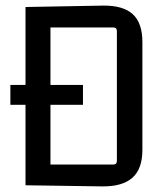

<svg xmlns="http://www.w3.org/2000/svg" viewBox="-20 -660 589 685"><path d="M384 -562H160V-73H384Q397 -73 397 -86V-549Q397 -562 384 -562ZM71 1V-635L347 -640Q419 -641 453.5 -609.5Q488 -578 488 -510V-125Q488 -57 452 -25.5Q416 6 344 5ZM276 -357V-286H17V-357Z"/></svg>

Font: Gemunu Libre ExtraLight Medium
Style: Regular
Weight: 500
Version: Version 1.100